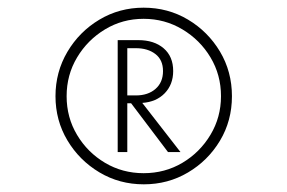

<svg xmlns="http://www.w3.org/2000/svg" viewBox="-20 -866 748 500"><path d="M354.5 -386Q291 -386 238.8 -417.2Q186.5 -448.5 155.5 -500.5Q124.5 -552.5 124.5 -615.5Q124.5 -678.5 155.5 -731Q186.5 -783.5 238.8 -814.8Q291 -846 354 -846Q417.5 -846 469.5 -815Q521.5 -784 552.8 -731.8Q584 -679.5 584 -615.5Q584 -551.5 552.8 -499.5Q521.5 -447.5 469.5 -416.8Q417.5 -386 354.5 -386ZM354 -415Q409.5 -415 455 -442Q500.5 -469 528 -514.8Q555.5 -560.5 555.5 -615.5Q555.5 -671 528.2 -716.5Q501 -762 455 -789.5Q409 -817 354 -817Q299 -817 253.5 -789.5Q208 -762 180.8 -716.5Q153.5 -671 153.5 -615.5Q153.5 -560 180.8 -514.5Q208 -469 253.5 -442Q299 -415 354 -415ZM286.5 -470V-761.5H340Q381.5 -761.5 406.2 -740.2Q431 -719 431 -681Q431 -646 409 -623.2Q387 -600.5 350.5 -598L450 -470H417.5L321.5 -597H311.5V-470ZM311.5 -617.5H334Q365.5 -617.5 385 -634.5Q404.5 -651.5 404.5 -681Q404.5 -710 384.8 -725.2Q365 -740.5 334 -740.5H311.5Z"/></svg>

Font: Spartan Thin Light
Style: Regular
Weight: 300
Version: Version 1.004